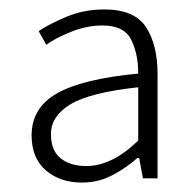

<svg xmlns="http://www.w3.org/2000/svg" viewBox="-20 -827 412 407"><path d="M154 -440Q107 -440 77 -466Q47 -492 47 -540Q47 -599 101.5 -629.5Q156 -660 273 -671Q273 -713 258 -743Q243 -773 197 -773Q164 -773 130.5 -759.5Q97 -746 78 -732L62 -761Q84 -776 121 -791.5Q158 -807 201 -807Q265 -807 289.5 -769.5Q314 -732 314 -670V-449H283L275 -492H271Q249 -472 219 -456Q189 -440 154 -440ZM163 -475Q189 -475 216.5 -488Q244 -501 273 -529V-642Q171 -631 129.5 -606Q88 -581 88 -543Q88 -508 108.5 -491.5Q129 -475 163 -475Z"/></svg>

Font: Noto Sans TC Thin ExtraLight
Style: Regular
Weight: 250
Version: Version 2.004-H2;hotconv 1.0.118;makeotfexe 2.5.65603